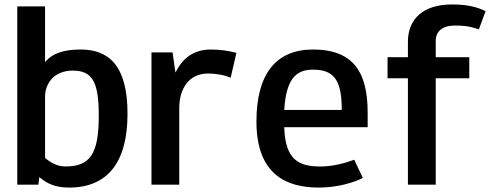

<svg xmlns="http://www.w3.org/2000/svg" viewBox="-20 -634 2250 867"><path d="M58 200H153.2L157.6 165.4C192.2 195.7 231.2 213 291.8 213C464.9 213 555.8 100.4 555.8 -120.3C555.8 -341.1 469.2 -410.4 343.7 -410.4C265.8 -410.4 213.8 -391.9 183.5 -352.9V-605.2H58ZM183.5 -198.3C183.5 -250.2 218.2 -315.2 309.1 -315.2C400 -315.2 426 -258.9 426 -111.7C426 61.5 387 117.7 274.5 117.7C235.5 117.7 205.2 97 183.5 79.7Z M932.4 -410.4C850.2 -410.4 802.5 -367.1 772.2 -306.5L759.2 -397.4H664V-310.8V113.4V200H789.5V113.4V-146.3C789.5 -232.9 832.9 -302.1 919.4 -302.1C949.7 -302.1 995.5 -295.8 1021.5 -282.8L1047.5 -395.4C1010.2 -404.7 975.7 -410.4 932.4 -410.4Z M1579.6 87.4C1531.9 104.8 1480 117.8 1428 117.8C1332.8 117.8 1267.9 91.8 1263.5 -59.7H1640.2V-124.7C1640.2 -297.8 1583.9 -410.4 1393.4 -410.4C1224.6 -410.4 1138 -297.8 1138 -85.7C1138 156.7 1276.5 213 1419.4 213C1501.6 213 1575.2 191.3 1618.5 169.7ZM1263.5 -137.7C1272.2 -276.2 1315.5 -319.5 1393.4 -319.5C1488.7 -319.5 1523.3 -271.9 1523.3 -137.7Z M1947.6 -449.3C1947.6 -492.6 1977.9 -518.6 2034.1 -518.6C2060.1 -518.6 2094.7 -518.6 2142.4 -501.3L2172.7 -583.5C2129.4 -605.2 2081.8 -613.9 2021.1 -613.9C1891.3 -613.9 1822 -548.9 1822 -445V-375.8H1730V-280.5H1822V200H1947.6V-280.5H2099.1V-375.8H1947.6Z"/></svg>

Font: PleaseOptimize
Style: Demi-Bold
Weight: 600
Version: Version 001.000